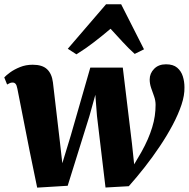

<svg xmlns="http://www.w3.org/2000/svg" viewBox="-24 -848 864 878"><path d="M146 10 111.5 -157.5 55.5 -442Q52.5 -458.5 47.2 -464.5Q42 -470.5 34 -470.5Q26 -470.5 21 -468Q16 -465.5 8.5 -461.5L-4.5 -494Q3.5 -503 22.2 -516.8Q41 -530.5 67.5 -541.2Q94 -552 125.5 -552Q169.5 -552 191.2 -531.5Q213 -511 218 -471.5L250 -198.5L261 -101.5L299 -226L389 -539H537.5L579.5 -191L589.5 -96.5L622.5 -152.5Q639.5 -183 651.8 -211.2Q664 -239.5 672 -265.8Q680 -292 683.8 -317.5Q687.5 -343 687.5 -368.5Q687.5 -388 680.8 -407Q674 -426 667.2 -445.5Q660.5 -465 660.5 -484.5Q660.5 -512.5 680.8 -533.2Q701 -554 735 -554Q768 -554 786.2 -538.5Q804.5 -523 812 -499Q819.5 -475 819.5 -449Q820.5 -412.5 805.8 -368.5Q791 -324.5 765.5 -276.5Q740 -228.5 707.2 -179.5Q674.5 -130.5 638 -84Q601.5 -37.5 565 3.5L458.5 9.5L419.5 -317.5L412 -414.5L385 -317.5L285.5 1.5ZM325.5 -599.5 286 -625 461 -828.5H530L634.5 -622.5L592 -601.5Q564 -626.5 536 -657.2Q508 -688 481.5 -716.5Q446.5 -686.5 406.2 -655.5Q366 -624.5 325.5 -599.5Z"/></svg>

Font: Merriweather 60pt Black
Style: Italic
Weight: 900
Italic angle: -7.8°
Version: Version 2.101